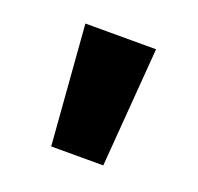

<svg xmlns="http://www.w3.org/2000/svg" viewBox="-61 -954 401 388"><g transform="rotate(20 139.5 -759.5)"><path d="M83 -631H195L215 -888H63Z"/></g></svg>

Font: Noto Sans Kannada UI SemiCondensed ExtraBold
Style: Regular
Weight: 800
Width: 4
Designer: Jelle Bosma - Monotype Design Team
Foundry: Monotype Imaging Inc.
Version: Version 2.005